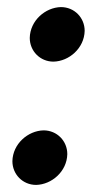

<svg xmlns="http://www.w3.org/2000/svg" viewBox="-20 -512 304 542"><path d="M170 -77C170 -114 141 -144 103 -144C59 -143 16 -106 15 -57C15 -20 44 10 82 10C126 9 169 -28 170 -77ZM219 -425C219 -462 190 -492 152 -492C108 -491 65 -454 64 -405C64 -368 93 -338 131 -338C175 -339 218 -376 219 -425Z"/></svg>

Font: Cantarell
Style: BoldOblique
Weight: 700
Italic angle: -8°
Designer: Dave Crossland
Version: Version 0.024